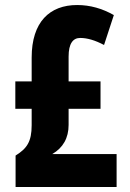

<svg xmlns="http://www.w3.org/2000/svg" viewBox="-20 -744 517 764"><path d="M287 -724C178 -724 106 -657 106 -515V-420H41V-311H106V-246C106 -180 87 -153 42 -125V0H444V-131H188C231 -156 253 -195 253 -247V-311H380V-420H253V-519C253 -570 270 -593 299 -593C327 -593 358 -584 394 -565L433 -684C387 -710 339 -724 287 -724Z"/></svg>

Font: Noto Sans Gurmukhi UI ExtraCondensed ExtraBold
Style: Regular
Weight: 800
Width: 2
Designer: Jelle Bosma - Monotype Design Team
Foundry: Monotype Imaging Inc.
Version: Version 2.004